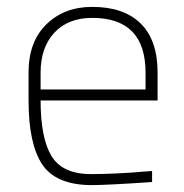

<svg xmlns="http://www.w3.org/2000/svg" viewBox="-20 -529 535 558"><path d="M245 -23Q276 -23 320 -25Q364 -27 393 -30L422 -32V0Q291 9 244 9Q142 8 102.5 -51.5Q63 -111 63 -237V-318Q63 -408 115 -458.5Q167 -509 248 -509Q340 -509 389 -460.5Q438 -412 438 -318V-237H98Q98 -127 130 -75Q162 -23 245 -23ZM98 -269H403V-318Q403 -477 248 -477Q178 -477 138 -434Q98 -391 98 -318Z"/></svg>

Font: TypoPRO Titillium Title
Style: Regular
Weight: 250
Designer: Campivisivi
Foundry: Accademia di Belle Arti di Urbino and students of MA course of Visual design
Version: 1.000